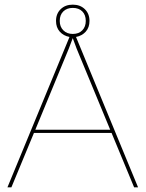

<svg xmlns="http://www.w3.org/2000/svg" viewBox="-20 -806 626 826"><path d="M460 -234H126L29 0H12L279 -647Q253 -652 237 -670Q221 -688 221 -716Q221 -747 241 -766.5Q261 -786 293 -786Q325 -786 345 -766.5Q365 -747 365 -716Q365 -688 349 -670Q333 -652 307 -647L574 0H557ZM293 -660Q319 -660 334 -675.5Q349 -691 349 -716Q349 -742 334 -757Q319 -772 293 -772Q268 -772 252.5 -757Q237 -742 237 -716Q237 -691 252.5 -675.5Q268 -660 293 -660ZM454 -248 310 -596 293 -642 276 -597 132 -248Z"/></svg>

Font: Work Sans Hairline
Style: Regular
Weight: 400
Designer: Wei Huang
Foundry: Wei Huang
Version: Version 1.032